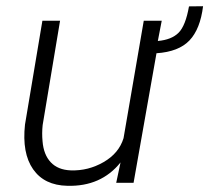

<svg xmlns="http://www.w3.org/2000/svg" viewBox="-20 -596 682 626"><path d="M642.1 -575.7Q632.8 -501 597.7 -464.1Q562.5 -427.2 490.2 -422.4L415.5 0H358.9L373 -66.4Q309.6 12.7 199.7 9.8Q124.5 8.3 87.9 -44.2Q51.3 -96.7 61.5 -189.9L118.2 -528.3H175.8L119.1 -188.5Q116.2 -161.6 118.7 -135.7Q122.1 -91.8 145.5 -66.9Q168.9 -42 210.9 -40.5Q267.6 -38.6 317.6 -67.4Q367.7 -96.2 382.8 -145.5L448.7 -528.3H507.3L494.6 -462.4Q539.1 -466.3 562 -489Q585 -511.7 596.2 -575.2Z"/></svg>

Font: Roboto Light
Style: Italic
Weight: 300
Italic angle: -12°
Designer: Google
Version: Version 2.134; 2016; ttfautohint (v1.6)